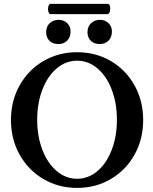

<svg xmlns="http://www.w3.org/2000/svg" viewBox="-20 -941 777 975"><path d="M35.6 -331.5Q35.6 -428.7 79.6 -507.3Q123.5 -585.9 200.2 -630.9Q276.9 -675.8 371.6 -675.8Q466.3 -675.8 543 -630.9Q619.6 -585.9 663.3 -507.3Q707 -428.7 707 -331.5Q707 -234.4 663.3 -155.8Q619.6 -77.1 543 -32Q466.3 13.2 371.6 13.2Q276.9 13.2 200.2 -32Q123.5 -77.1 79.6 -155.8Q35.6 -234.4 35.6 -331.5ZM573.7 -333Q573.7 -417.3 547.3 -486Q521 -554.7 474.8 -593.7Q428.7 -632.8 371.6 -632.8Q314.5 -632.8 268.1 -593.8Q221.7 -554.7 195.3 -486Q168.9 -417.3 168.9 -332.9Q168.9 -248.5 195.4 -179.9Q221.9 -111.3 268.2 -72.2Q314.5 -33.2 371.6 -33.2Q428.7 -33.2 474.8 -72.3Q521 -111.4 547.3 -180Q573.7 -248.7 573.7 -333ZM424.3 -777.3Q424.3 -806.6 442.6 -823.5Q460.9 -840.3 487.3 -840.3Q514.2 -840.3 531.2 -823.2Q548.3 -806.2 548.3 -782.2Q548.3 -751.5 530.8 -734.4Q513.2 -717.3 487.3 -717.3Q466.8 -717.3 452.6 -725.3Q438.5 -733.4 431.4 -747.1Q424.3 -760.7 424.3 -777.3ZM214.4 -777.3Q214.4 -806.6 232.7 -823.5Q251 -840.3 277.3 -840.3Q304.7 -840.3 321.5 -823.2Q338.4 -806.2 338.4 -782.2Q338.4 -751.5 320.8 -734.4Q303.2 -717.3 277.3 -717.3Q256.8 -717.3 242.7 -725.3Q228.5 -733.4 221.4 -747.1Q214.4 -760.7 214.4 -777.3ZM237.3 -921.4H527.3Q535.6 -921.4 538.6 -908.2Q541.5 -895 537.6 -882.1Q533.7 -869.1 525.4 -869.1H237.3Q229 -869.1 225.6 -882.3Q222.2 -895.5 225.6 -908.4Q229 -921.4 237.3 -921.4Z"/></svg>

Font: Junicode Two Beta VF
Style: Regular
Weight: 400
Designer: Peter S. Baker
Foundry: Briery Creek Software
Version: Version 1.031 beta; ttfautohint (v1.8.1.43-b0c9)